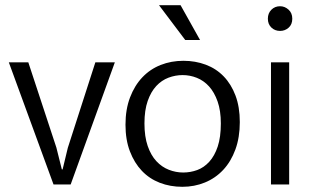

<svg xmlns="http://www.w3.org/2000/svg" viewBox="-20 -710 1214 739"><path d="M347 -470H422L252 0H186L14 -470H89L197 -142L218 -58H221L241 -141Z M903 -240Q903 -181 886 -134.5Q869 -88 839 -56Q809 -24 768.5 -7.5Q728 9 682 9Q635 9 595 -6.5Q555 -22 526 -52.5Q497 -83 480 -127.5Q463 -172 463 -230Q463 -289 480.5 -335Q498 -381 528 -412.5Q558 -444 598.5 -460Q639 -476 686 -476Q732 -476 772 -461Q812 -446 841 -416Q870 -386 886.5 -342Q903 -298 903 -240ZM830 -235Q830 -284 817.5 -319.5Q805 -355 784.5 -377.5Q764 -400 737.5 -410.5Q711 -421 683 -421Q655 -421 628.5 -411Q602 -401 581.5 -379Q561 -357 548.5 -321.5Q536 -286 536 -235Q536 -184 548.5 -148Q561 -112 582 -89.5Q603 -67 630 -56.5Q657 -46 685 -46Q713 -46 739 -55.5Q765 -65 785.5 -87.5Q806 -110 818 -146Q830 -182 830 -235ZM592 -690H675L750 -556H693Z M1023 0V-470H1093V0ZM1058 -591Q1038 -591 1024.5 -604Q1011 -617 1011 -638Q1011 -659 1024.5 -672.5Q1038 -686 1058 -686Q1076 -686 1090.5 -673Q1105 -660 1105 -638Q1105 -616 1091 -603.5Q1077 -591 1058 -591Z"/></svg>

Font: Mukta Mahee Light
Style: Regular
Weight: 300
Designer: Shuchita Grover, Noopur Datye, Girish Dalvi, Yashodeep Gholap
Foundry: Ek Type
Version: Version 2.538;PS 1.000;hotconv 16.6.51;makeotf.lib2.5.65220;